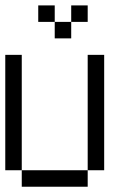

<svg xmlns="http://www.w3.org/2000/svg" viewBox="-20 -708 478 728"><path d="M0 -437.5V-500H62.5V-437.5ZM0 -375V-437.5H62.5V-375ZM0 -312.5V-375H62.5V-312.5ZM0 -250V-312.5H62.5V-250ZM0 -187.5V-250H62.5V-187.5ZM0 -125V-187.5H62.5V-125ZM0 -62.5V-125H62.5V-62.5ZM62.5 0V-62.5H125V0ZM125 0V-62.5H187.5V0ZM187.5 0V-62.5H250V0ZM250 0V-62.5H312.5V0ZM312.5 -62.5V-125H375V-62.5ZM312.5 -125V-187.5H375V-125ZM312.5 -187.5V-250H375V-187.5ZM312.5 -250V-312.5H375V-250ZM312.5 -312.5V-375H375V-312.5ZM312.5 -375V-437.5H375V-375ZM312.5 -437.5V-500H375V-437.5ZM125 -625V-687.5H187.5V-625ZM187.5 -562.5V-625H250V-562.5ZM250 -625V-687.5H312.5V-625Z"/></svg>

Font: AprilSans
Style: Regular
Weight: 400
Designer: typesprite
Version: Version 1.001;PS 001.001;hotconv 1.0.88;makeotf.lib2.5.64775